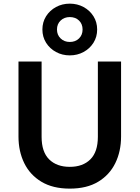

<svg xmlns="http://www.w3.org/2000/svg" viewBox="-20 -1046 785 1080"><path d="M372.5 15Q277.5 15 213.2 -23.5Q149 -62 116.5 -128.2Q84 -194.5 84 -278V-700H214V-276.5Q214 -191.5 256.5 -149.5Q299 -107.5 372.5 -107.5Q446 -107.5 488.2 -149.5Q530.5 -191.5 530.5 -276.5V-700H661V-278Q661 -194.5 628.5 -128.2Q596 -62 532 -23.5Q468 15 372.5 15ZM372.5 -734.5Q330 -734.5 295 -753.5Q260 -772.5 239.2 -805.5Q218.5 -838.5 218.5 -880Q218.5 -921.5 239.2 -954.5Q260 -987.5 295 -1006.5Q330 -1025.5 372.5 -1025.5Q415 -1025.5 450 -1006.5Q485 -987.5 505.8 -954.5Q526.5 -921.5 526.5 -880Q526.5 -838.5 505.8 -805.5Q485 -772.5 450 -753.5Q415 -734.5 372.5 -734.5ZM372.5 -810Q404.5 -810 424.5 -829.8Q444.5 -849.5 444.5 -880Q444.5 -911 424.5 -930.5Q404.5 -950 372.5 -950Q341.5 -950 321 -930.5Q300.5 -911 300.5 -880Q300.5 -849.5 321 -829.8Q341.5 -810 372.5 -810Z"/></svg>

Font: Geologica Roman Medium
Style: Regular
Weight: 500
Designer: Sindre Bremnes, Frode Helland
Foundry: Monokrom Skriftforlag AS
Version: Version 1.010;gftools[0.9.28]